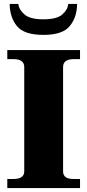

<svg xmlns="http://www.w3.org/2000/svg" viewBox="-20 -954 443 974"><path d="M29 -934H73Q76 -905 104.5 -880.5Q133 -856 200 -856Q268 -856 296 -880.5Q324 -905 326 -934H371Q371 -868 334.5 -822.5Q298 -777 201 -777Q103 -777 66.5 -821Q30 -865 29 -934ZM17 -46H48Q103 -46 103 -85V-614Q103 -654 48 -654H17V-700H386V-654H354Q300 -654 300 -614V-85Q300 -65 313 -55.5Q326 -46 354 -46H386V0H17Z"/></svg>

Font: Taviraj ExtraBold
Style: Regular
Weight: 800
Designer: Katatrad Team
Foundry: CadsonDemak
Version: Version 1.001